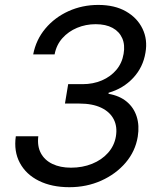

<svg xmlns="http://www.w3.org/2000/svg" viewBox="-20 -758 651 788"><path d="M264.6 10.3Q192.4 10.3 139.6 -15.9Q86.9 -42 61.5 -89.4Q36.1 -136.7 44.9 -198.7H137.2Q132.3 -158.2 147.7 -129.4Q163.1 -100.6 195.1 -85.2Q227.1 -69.8 271.5 -69.8Q318.4 -69.8 357.9 -85.7Q397.5 -101.6 423.3 -130.6Q449.2 -159.7 455.6 -197.8Q462.4 -237.8 446.8 -268.3Q431.2 -298.8 395.3 -315.9Q359.4 -333 305.2 -333H246.6L259.8 -412.6H318.8Q362.3 -412.6 398.2 -428Q434.1 -443.4 457.5 -471.2Q481 -499 487.3 -537.1Q493.7 -573.7 481.7 -601.1Q469.7 -628.4 441.9 -643.6Q414.1 -658.7 372.6 -658.7Q332 -658.7 296.4 -643.8Q260.7 -628.9 236.1 -601.3Q211.4 -573.7 204.1 -534.7H116.2Q127.9 -595.2 166.3 -640.9Q204.6 -686.5 261.2 -712.2Q317.9 -737.8 383.3 -737.8Q450.7 -737.8 497.1 -711.2Q543.5 -684.6 564.9 -640.1Q586.4 -595.7 577.1 -542.5Q567.4 -481.9 526.6 -438.2Q485.8 -394.5 425.8 -377.4L425.3 -373Q470.7 -365.2 500 -340.8Q529.3 -316.4 541 -279.5Q552.7 -242.7 545.4 -197.3Q535.6 -137.2 495.6 -90.3Q455.6 -43.5 395.5 -16.6Q335.4 10.3 264.6 10.3Z"/></svg>

Font: Inter 20pt
Style: Italic
Weight: 400
Italic angle: -9.3988°
Version: Version 4.001;git-66647c0bb